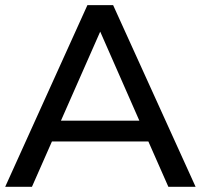

<svg xmlns="http://www.w3.org/2000/svg" viewBox="-21 -720 774 740"><path d="M-1 0 315.9 -700.2H415L732.9 0H627.9L550.8 -174.8H179.2L102.1 0ZM213.9 -254.9H516.1L365.2 -598.1Z"/></svg>

Font: Montserrat Medium
Style: Regular
Weight: 500
Designer: Julieta Ulanovsky
Foundry: Julieta Ulanovsky
Version: Version 7.200